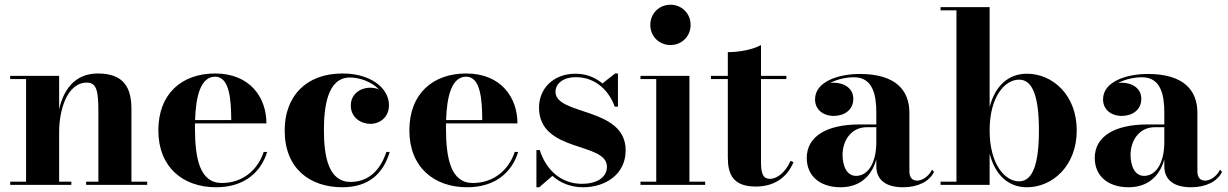

<svg xmlns="http://www.w3.org/2000/svg" viewBox="-20 -780 5180 810"><path d="M23 -13.5V0H281V-13.5H229.5V-223.5C229.5 -314.5 262.5 -431.5 346.5 -431.5C388 -431.5 395 -395 395 -311V-13.5H343.5V0H601V-13.5H534.5V-319.5C534.5 -406.5 505.5 -470 393 -470C292 -470 247 -396.5 229.5 -319V-460H23V-446.5H90V-13.5Z M1107 -139H1092.5C1067.5 -63 1004 -8 915.5 -8C823 -8 802.5 -111 802.5 -240C802.5 -246.5 802.5 -253 802.5 -259.5H1104C1104 -368.5 1035 -470 887.5 -470C747.5 -470 648 -385 648 -230C648 -75 751.5 10 891.5 10C1011.5 10 1081 -54 1107 -139ZM887.5 -456.5C949.5 -456.5 955 -356 955.5 -273.5H803C806 -373.5 826.5 -456.5 887.5 -456.5Z M1624 -139H1610C1585.5 -65 1537.5 -12.5 1458.5 -12.5C1368 -12.5 1346.5 -115.5 1346.5 -230C1346.5 -324 1359.5 -453 1456 -453C1498.5 -453 1548.5 -434.5 1579 -402.5C1568 -407.5 1555 -410 1542 -410C1499 -410 1460 -382.5 1460 -335C1460 -282.5 1504.5 -257.5 1542 -257.5C1585 -257.5 1621 -287.5 1621 -336C1621 -409.5 1542.5 -470 1425.5 -470C1269.5 -470 1181 -372.5 1181 -230C1181 -67.5 1288.5 10 1424.5 10C1538 10 1598 -50.5 1624 -139Z M2166 -139H2151.5C2126.5 -63 2063 -8 1974.5 -8C1882 -8 1861.5 -111 1861.5 -240C1861.5 -246.5 1861.5 -253 1861.5 -259.5H2163C2163 -368.5 2094 -470 1946.5 -470C1806.5 -470 1707 -385 1707 -230C1707 -75 1810.5 10 1950.5 10C2070.5 10 2140 -54 2166 -139ZM1946.5 -456.5C2008.5 -456.5 2014 -356 2014.5 -273.5H1862C1865 -373.5 1885.5 -456.5 1946.5 -456.5Z M2255 10 2310.5 -38C2344.5 -7.5 2389 10 2440.5 10C2531 10 2619.5 -42 2619.5 -146C2619.5 -330 2323.5 -291.5 2323.5 -393C2323.5 -429 2359 -454.5 2408.5 -454.5C2498.5 -454.5 2552 -390.5 2573.5 -330H2587V-470H2575L2521.5 -428C2492 -452.5 2454.5 -469 2408 -469C2313.5 -469 2254 -405.5 2254 -326.5C2254 -134 2540.5 -183 2540.5 -76.5C2540.5 -30 2495.5 -4.5 2435 -4.5C2350 -4.5 2285 -59.5 2257 -147H2243V10Z M2723.5 -675C2723.5 -627 2760.5 -590 2808.5 -590C2856.5 -590 2893.5 -627 2893.5 -675C2893.5 -723 2856.5 -760 2808.5 -760C2760.5 -760 2723.5 -723 2723.5 -675ZM2682 -13.5V0H2955V-13.5H2888.5V-460H2682V-446.5H2748.5V-13.5Z M3327.5 -96 3315 -101.5C3295 -54.5 3259 -25.5 3228.5 -25.5C3201 -25.5 3190.5 -44.5 3190.5 -94.5V-446.5H3297.5V-460H3190.5V-590C3155.5 -570 3095.5 -560 3050.5 -560V-460H2979.5V-446.5H3050.5V-116C3050.5 -46 3071.5 7 3168.5 7C3250 7 3302.5 -35 3327.5 -96Z M3606 -255C3464 -255 3383.5 -202.5 3383.5 -113.5C3383.5 -37.5 3439.5 10 3526 10C3604.5 10 3657 -34 3677 -108V-78.5C3677 -15 3725.5 10 3790 10C3851.5 10 3901 -14 3920.5 -55L3912 -64C3896.5 -32.5 3867.5 -18 3850 -18C3824.5 -18 3816.5 -35.5 3816.5 -58V-304.5C3816.5 -398 3760 -468 3607.5 -468C3516.5 -468 3418.5 -435.5 3418.5 -361C3418.5 -317.5 3452.5 -291 3498 -291C3540.5 -291 3580 -315.5 3580 -363C3580 -407 3541.5 -431 3498 -431C3492.5 -431 3487 -430.5 3481.5 -429.5C3512 -446.5 3552 -454 3583.5 -454C3663.5 -454 3677 -376.5 3677 -304.5V-255ZM3592 -38C3551.5 -38 3534.5 -80.5 3534.5 -128C3534.5 -177.5 3563.5 -243.5 3639 -243.5H3677V-181.5C3677 -82.5 3635.5 -38 3592 -38Z M4015 -736.5V-13.5H3948V0H4155V-132C4177.5 -43 4233 10 4312.5 10C4420 10 4522.5 -80 4522.5 -230C4522.5 -380 4420 -469 4312.5 -469C4233 -469 4177.5 -416.5 4155 -328V-750H3948V-736.5ZM4155 -230C4155 -371.5 4218.5 -444 4279.5 -444C4336.5 -444 4363 -372.5 4363 -230C4363 -87.5 4336.5 -15 4279.5 -15C4218.5 -15 4155 -88 4155 -230Z M4821 -255C4679 -255 4598.5 -202.5 4598.5 -113.5C4598.5 -37.5 4654.5 10 4741 10C4819.5 10 4872 -34 4892 -108V-78.5C4892 -15 4940.5 10 5005 10C5066.5 10 5116 -14 5135.5 -55L5127 -64C5111.5 -32.5 5082.5 -18 5065 -18C5039.5 -18 5031.5 -35.5 5031.5 -58V-304.5C5031.5 -398 4975 -468 4822.5 -468C4731.5 -468 4633.5 -435.5 4633.5 -361C4633.5 -317.5 4667.5 -291 4713 -291C4755.5 -291 4795 -315.5 4795 -363C4795 -407 4756.5 -431 4713 -431C4707.5 -431 4702 -430.5 4696.5 -429.5C4727 -446.5 4767 -454 4798.5 -454C4878.5 -454 4892 -376.5 4892 -304.5V-255ZM4807 -38C4766.5 -38 4749.5 -80.5 4749.5 -128C4749.5 -177.5 4778.5 -243.5 4854 -243.5H4892V-181.5C4892 -82.5 4850.5 -38 4807 -38Z"/></svg>

Font: Bodoni* 16pt
Style: Bold
Weight: 700
Version: Version 2.3